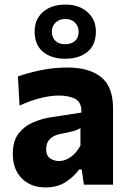

<svg xmlns="http://www.w3.org/2000/svg" viewBox="-20 -808 562 840"><path d="M179 12Q114.5 12 75.2 -27.8Q36 -67.5 36 -134.5Q36 -191 61.2 -223.8Q86.5 -256.5 123.8 -272.2Q161 -288 197 -294L336 -315.5Q338 -359 310.5 -374.5Q283 -390 236 -390Q201.5 -390 157.2 -379Q113 -368 65.5 -346L58.5 -473.5Q95.5 -487 153 -499.8Q210.5 -512.5 276.5 -512.5Q370 -512.5 422.2 -470.8Q474.5 -429 474.5 -335V0H347L337.5 -66.5H326Q306 -37.5 269.2 -12.8Q232.5 12 179 12ZM238.5 -103.5Q265 -103.5 290.2 -121.8Q315.5 -140 332 -171.5V-248Q323 -241 305.5 -235.8Q288 -230.5 240.5 -221Q213.5 -215.5 197.8 -199.2Q182 -183 182 -156Q182 -127 199.2 -115.2Q216.5 -103.5 238.5 -103.5ZM265 -551Q205 -551 168.2 -581.2Q131.5 -611.5 131.5 -670.5Q131.5 -724 168.5 -756Q205.5 -788 266 -788Q326 -788 362.8 -755Q399.5 -722 399.5 -670.5Q399.5 -611 362.5 -581Q325.5 -551 265 -551ZM265 -614.5Q291.5 -614.5 307.8 -628.8Q324 -643 324 -670Q324 -693 308 -709Q292 -725 266 -725Q239.5 -725 223.2 -709.2Q207 -693.5 207 -670Q207 -643 223 -628.8Q239 -614.5 265 -614.5Z"/></svg>

Font: Commissioner
Style: Bold
Weight: 700
Designer: Kostas Bartsokas
Foundry: Kostas Bartsokas
Version: Version 1.000; ttfautohint (v1.8.3)